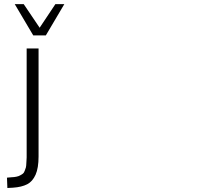

<svg xmlns="http://www.w3.org/2000/svg" viewBox="-20 -769 1040 953"><path d="M171.4 -528.3H112.3V-21V12.7Q111.8 23.4 110.8 40Q110.4 54.7 108.4 62.5Q106.4 68.8 102.5 79.1Q98.6 89.4 93.8 92.8Q87.4 97.7 80.6 101.1Q73.7 105.5 62 107.9Q50.8 110.4 37.1 110.8L14.6 112.8L16.6 164.1L44.4 162.6Q87.4 159.7 115.2 145.5Q141.6 131.8 156.7 98.1Q171.4 64.9 171.4 7.8ZM53.2 -748.5 145 -593.3H207.5L299.3 -748.5H254.9L176.8 -631.3L97.7 -748.5Z"/></svg>

Font: My Font
Style: ExtraLight
Weight: 500
Designer: Vernon Adams
Foundry: newtypography
Version: Version 0.001